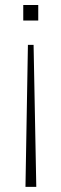

<svg xmlns="http://www.w3.org/2000/svg" viewBox="-20 -558 244 762"><path d="M90.8 -379.9H113.3L124 183.6H81.1ZM72.3 -538.1H131.8V-476.6H72.3Z"/></svg>

Font: Min Sans VF VF
Style: Regular
Weight: 400
Designer: Jinseong-Kim, NotoSansCJK, Nunito
Foundry: Jinseong-Kim
Version: Version 1.420;Glyphs 3.1.2 (3151)